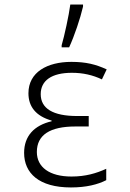

<svg xmlns="http://www.w3.org/2000/svg" viewBox="-20 -814 570 844"><path d="M251 -615V-606H284C307 -656 333 -733 345 -785V-794H289C283 -747 263 -656 251 -615ZM292 10C359 10 410 -3 447 -22V-72C403 -52 356 -38 294 -38C198 -38 142 -79 142 -146C142 -221 200 -258 311 -258H370V-304H319C213 -304 159 -337 159 -400C159 -460 207 -494 296 -494C345 -494 388 -484 428 -465L449 -509C401 -531 358 -542 294 -542C188 -542 105 -497 105 -404C105 -347 136 -304 207 -284V-281C130 -263 86 -216 86 -142C86 -53 151 10 292 10Z"/></svg>

Font: Noto Sans Mono Condensed Light
Style: Regular
Weight: 300
Width: 3
Designer: Monotype Design Team
Foundry: Monotype Imaging Inc.
Version: Version 2.014